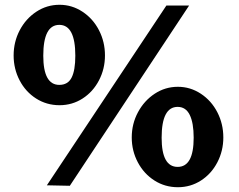

<svg xmlns="http://www.w3.org/2000/svg" viewBox="-20 -773 999 803"><path d="M419 -541Q419 -485 394 -437Q369 -389 325.5 -361Q282 -333 229 -333Q175 -333 131 -361Q87 -389 62 -437Q37 -485 37 -541Q37 -598 62.5 -646.5Q88 -695 132 -724Q176 -753 229 -753Q281 -753 325 -724Q369 -695 394 -646.5Q419 -598 419 -541ZM272 4 176 2 676 -750H771ZM295 -540Q295 -669 228 -669Q161 -669 161 -540Q161 -418 228 -418Q264 -418 279.5 -448.5Q295 -479 295 -540ZM914 -198Q914 -142 889 -94Q864 -46 820.5 -18Q777 10 724 10Q670 10 626 -18Q582 -46 556.5 -94Q531 -142 531 -198Q531 -255 557 -303.5Q583 -352 627 -381Q671 -410 724 -410Q776 -410 820 -381Q864 -352 889 -303.5Q914 -255 914 -198ZM790 -197Q790 -259 773.5 -292.5Q757 -326 723 -326Q656 -326 656 -197Q656 -75 723 -75Q790 -75 790 -197Z"/></svg>

Font: Morrison
Style: Bold
Weight: 700
Designer: Pablo Impallari, Rodrigo Fuenzalida (Modified by Dan O. Williams)
Version: Version 0.03;June 6, 2019;FontCreator 11.5.0.2425 64-bit; tt